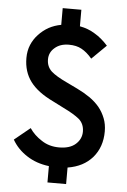

<svg xmlns="http://www.w3.org/2000/svg" viewBox="-59 -841 642 972"><g transform="rotate(5 261.5 -355.0)"><path d="M219.7 4.9Q155.3 -2.9 107.4 -34.2Q58.6 -65.4 31.2 -113.3Q57.6 -134.8 111.3 -178.7Q134.8 -143.6 173.8 -119.1Q211.9 -93.8 262.7 -93.8Q317.4 -93.8 346.7 -120.1Q376 -146.5 376 -183.6Q376 -223.6 348.6 -247.1Q321.3 -269.5 268.6 -294.9Q250 -304.7 212.9 -323.2Q132.8 -361.3 95.7 -411.1Q58.6 -460.9 58.6 -530.3Q58.6 -567.4 71.3 -597.7Q84 -627.9 106.4 -651.4Q127.9 -674.8 157.2 -691.4Q186.5 -707 219.7 -712.9Q219.7 -741.2 219.7 -797.9Q243.2 -797.9 314.5 -797.9Q314.5 -777.3 314.5 -713.9Q357.4 -706.1 391.6 -684.6Q426.8 -664.1 459 -627.9Q434.6 -603.5 385.7 -555.7Q359.4 -586.9 332 -601.6Q305.7 -616.2 267.6 -616.2Q222.7 -616.2 195.3 -591.8Q168 -568.4 168 -533.2Q168 -496.1 193.4 -472.7Q218.8 -450.2 273.4 -424.8Q291 -416 328.1 -398.4Q364.3 -380.9 392.6 -361.3Q421.9 -340.8 442.4 -316.4Q462.9 -291 474.6 -260.7Q486.3 -231.4 486.3 -194.3Q486.3 -115.2 440.4 -61.5Q394.5 -8.8 314.5 3.9Q314.5 32.2 314.5 87.9Q290 87.9 219.7 87.9Q219.7 67.4 219.7 4.9Z"/></g></svg>

Font: SSportsD
Style: Medium
Weight: 400
Designer: Swiss Typefaces
Version: Version 1.000